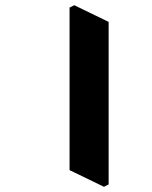

<svg xmlns="http://www.w3.org/2000/svg" viewBox="-20 -662 584 737"><path d="M265 -642 247 -633V-9L379 55L397 46V-578Z"/></svg>

Font: Noto Serif Gurmukhi ExtraBold
Style: Regular
Weight: 800
Designer: Vaibhav Singh and the Monotype Design Team
Foundry: Monotype Imaging Inc.
Version: Version 2.004